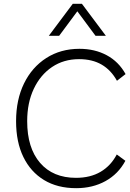

<svg xmlns="http://www.w3.org/2000/svg" viewBox="-20 -975 681 1003"><path d="M635 -135Q598 -66 531 -29Q464 8 378 8Q280 8 210 -34.5Q140 -77 102 -155Q64 -233 64 -342Q64 -454 105.5 -539Q147 -624 222 -672Q297 -720 395 -720Q475 -720 537.5 -686.5Q600 -653 636 -588L591 -553Q560 -609 511 -637.5Q462 -666 393 -666Q313 -666 252 -625Q191 -584 156.5 -511Q122 -438 122 -342Q122 -202 189.5 -124Q257 -46 377 -46Q452 -46 505.5 -77.5Q559 -109 590 -168ZM533 -788H479L384 -916L289 -788H235L360 -955H408Z"/></svg>

Font: Livvic Light
Style: Regular
Weight: 300
Designer: Jacques Le Bailly, Baron von Fonthausen
Version: Version 1.001; ttfautohint (v1.8.2)